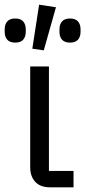

<svg xmlns="http://www.w3.org/2000/svg" viewBox="-44 -800 364 820"><path d="M270 0H170Q128 0 106.5 -23.5Q85 -47 85 -85V-516H165V-70H270ZM21 -618Q-2 -618 -13 -630.5Q-24 -643 -24 -664V-675Q-24 -696 -13 -708.5Q-2 -721 21 -721Q44 -721 55 -708.5Q66 -696 66 -675V-664Q66 -643 55 -630.5Q44 -618 21 -618ZM143 -585 94 -592 123 -780 195 -769ZM255 -618Q232 -618 221 -630.5Q210 -643 210 -664V-675Q210 -696 221 -708.5Q232 -721 255 -721Q278 -721 289 -708.5Q300 -696 300 -675V-664Q300 -643 289 -630.5Q278 -618 255 -618Z"/></svg>

Font: IBM Plex Sans
Style: Regular
Weight: 400
Designer: Mike Abbink, Paul van der Laan, Pieter van Rosmalen
Foundry: Bold Monday
Version: Version 3.005